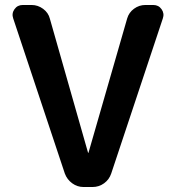

<svg xmlns="http://www.w3.org/2000/svg" viewBox="-20 -750 693 770"><path d="M240 -54 33 -676Q26 -696 38 -713Q50 -730 71 -730H107Q132 -730 153 -714.5Q174 -699 180 -675L333 -138Q333 -137 334 -137Q335 -137 335 -138L490 -676Q497 -700 517.5 -715Q538 -730 563 -730H595Q616 -730 628 -713Q640 -696 633 -676L426 -54Q418 -30 397.5 -15Q377 0 351 0H315Q290 0 269.5 -15Q249 -30 240 -54Z"/></svg>

Font: Rounded Mplus 1c Bold
Style: Bold
Weight: 700
Version: Version 1.059.20150529